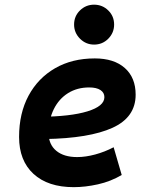

<svg xmlns="http://www.w3.org/2000/svg" viewBox="-20 -771 626 801"><path d="M301.8 -115.7Q337 -115.7 377 -126.5Q417.1 -137.3 454.1 -156.7L487.8 -41Q441.4 -13.7 388.6 -2Q335.7 9.8 287.6 9.8Q180.1 9.8 119.8 -45.5Q59.6 -100.9 59.6 -199.7Q59.6 -298.3 99.1 -371.8Q138.7 -445.3 209.7 -486.3Q280.8 -527.3 375.5 -527.3Q455.6 -527.3 500.7 -487.3Q545.9 -447.3 545.9 -376Q545.9 -281.7 449.2 -237.8Q352.5 -193.8 167 -190.9L147 -283.7Q273.9 -284.7 344.7 -306.4Q415.5 -328.1 415.5 -365.7Q415.5 -384.6 399 -395.4Q382.5 -406.2 352.1 -406.2Q301.9 -406.2 263.8 -382.4Q225.7 -358.5 204.4 -315.5Q183.1 -272.5 182.6 -215.3Q183.1 -168.3 214.7 -142Q246.3 -115.7 301.8 -115.7ZM372.6 -585Q338.3 -585 313.7 -609.6Q289.1 -634.3 289.1 -668.6Q289.1 -703.6 313.6 -727.5Q338.2 -751.5 372.4 -751.5Q407.2 -751.5 431.6 -727.5Q456.1 -703.6 456.1 -668.6Q456.1 -634.3 431.8 -609.6Q407.5 -585 372.6 -585Z"/></svg>

Font: Cascadia Mono NF
Style: Italic
Weight: 400
Italic angle: -10°
Monospace: yes
Designer: Aaron Bell
Foundry: Saja Typeworks
Version: Version 2404.023